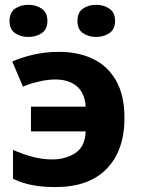

<svg xmlns="http://www.w3.org/2000/svg" viewBox="-20 -757 579 787"><path d="M207.5 9.8Q153.8 9.8 112.1 1.7Q70.3 -6.3 33.2 -24.4V-142.6Q70.8 -126 111.8 -114.7Q152.8 -103.5 193.8 -103.5Q249 -103.5 289.1 -129.9Q329.1 -156.2 331.1 -218.3H106.9V-319.8H331.1Q327.6 -376.5 294.4 -403.8Q261.2 -431.2 207.5 -431.2Q175.3 -431.2 138.7 -422.6Q102.1 -414.1 74.2 -401.9L30.3 -504.9Q64.9 -520.5 114.7 -532.5Q164.6 -544.4 222.2 -544.4Q302.2 -544.4 362.5 -514.9Q422.9 -485.4 456.5 -425.3Q490.2 -365.2 490.2 -273.4Q490.2 -140.6 417.5 -65.4Q344.7 9.8 207.5 9.8ZM19 -670.9Q19 -705.6 41.5 -721.4Q64 -737.3 96.7 -737.3Q127.9 -737.3 151.1 -721.4Q174.3 -705.6 174.3 -670.9Q174.3 -637.2 151.1 -621.3Q127.9 -605.5 96.7 -605.5Q64 -605.5 41.5 -621.3Q19 -637.2 19 -670.9ZM297.4 -670.9Q297.4 -705.6 319.8 -721.4Q342.3 -737.3 374 -737.3Q405.3 -737.3 428.5 -721.4Q451.7 -705.6 451.7 -670.9Q451.7 -637.2 428.5 -621.3Q405.3 -605.5 374 -605.5Q342.3 -605.5 319.8 -621.3Q297.4 -637.2 297.4 -670.9Z"/></svg>

Font: Lunasima
Style: Bold
Weight: 700
Designer: The DocRepair Project, Monotype Design Team
Foundry: Google
Version: Version 2.009